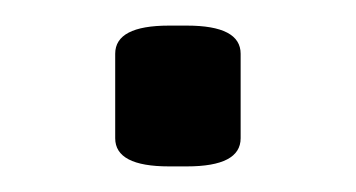

<svg xmlns="http://www.w3.org/2000/svg" viewBox="-20 -128 278 150"><path d="M112 2Q70 2 70 -20V-86Q70 -108 112 -108H126Q168 -108 168 -86V-20Q168 2 126 2Z"/></svg>

Font: Asap Expanded
Style: Regular
Weight: 400
Width: 7
Designer: Pablo Cosgaya
Foundry: Omnibus-Type
Version: Version 3.001; ttfautohint (v1.8.4.7-5d5b)